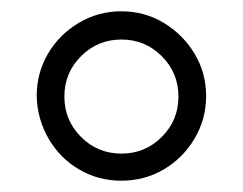

<svg xmlns="http://www.w3.org/2000/svg" viewBox="-20 -716 430 340"><path d="M195 -396Q154 -396 120 -416Q86 -436 66 -470.5Q46 -505 45 -546Q45 -587 65 -621Q85 -655 119.5 -675.5Q154 -696 195 -696Q236 -696 270 -675.5Q304 -655 324.5 -621Q345 -587 345 -546Q345 -505 324.5 -470.5Q304 -436 270 -416Q236 -396 195 -396ZM195 -444Q237 -444 266.5 -473.5Q296 -503 296 -545Q296 -587 266.5 -616.5Q237 -646 195 -646Q153 -646 123.5 -616.5Q94 -587 94 -545Q94 -503 123.5 -473.5Q153 -444 195 -444Z"/></svg>

Font: Chivo Medium ExtraLight
Style: Regular
Weight: 250
Version: Version 2.002